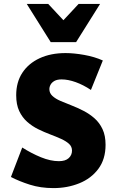

<svg xmlns="http://www.w3.org/2000/svg" viewBox="-20 -947 594 984"><path d="M349 -175Q349 -196 333.5 -210Q318 -224 292.5 -235.5Q267 -247 236.5 -258.5Q206 -270 175.5 -285Q145 -300 119.5 -322.5Q94 -345 78.5 -378Q63 -411 63 -459Q63 -526 94.5 -574Q126 -622 183 -648.5Q240 -675 316 -675Q359 -675 412 -665.5Q465 -656 507 -637L446 -486Q407 -512 368 -526Q329 -540 296 -540Q273 -540 259.5 -532.5Q246 -525 239.5 -513.5Q233 -502 233 -490Q233 -470 248.5 -455.5Q264 -441 289.5 -430Q315 -419 346 -407Q377 -395 408 -379Q439 -363 464.5 -340.5Q490 -318 505.5 -285Q521 -252 521 -205Q521 -131 484 -81.5Q447 -32 386 -7.5Q325 17 254 17Q188 17 133 -0.5Q78 -18 36 -40L94 -191Q141 -161 190 -141Q239 -121 282 -121Q315 -121 332 -136.5Q349 -152 349 -175ZM240 -731 273 -809 383 -927H493L370 -731ZM240 -731 117 -927H227L337 -809L370 -731Z"/></svg>

Font: Ysabeau Infant Black
Style: Regular
Weight: 900
Designer: Christian Thalmann (Catharsis Fonts)
Version: Version 2.001;gftools[0.9.30]; featfreeze: ss01,ss02,lnum